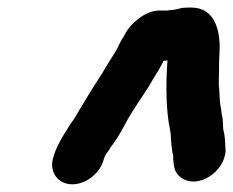

<svg xmlns="http://www.w3.org/2000/svg" viewBox="-20 -726 618 509"><path d="M309 -631C305 -625 300 -617 296 -608C288 -590 278 -577 269 -562L258 -544C254 -537 251 -531 246 -524C223 -489 200 -451 178 -413C170 -402 164 -394 158 -383C148 -368 134 -344 127 -326L123 -314C108 -275 130 -242 163 -238C201 -233 241 -262 253 -297L257 -309C257 -310 258 -312 259 -314C265 -323 270 -329 272 -334L281 -346C295 -365 308 -390 320 -412C337 -441 356 -468 374 -496L385 -515C395 -531 405 -547 414 -565C417 -565 421 -565 424 -566C420 -512 420 -457 426 -410C428 -392 433 -378 433 -361C434 -346 435 -336 437 -322C439 -317 440 -311 439 -305C441 -284 442 -269 459 -256C503 -222 576 -270 578 -327C577 -343 577 -359 574 -374C569 -389 573 -407 568 -422L566 -438C561 -457 563 -480 560 -502C560 -524 561 -546 561 -568L562 -588C565 -646 549 -706 487 -706C479 -706 471 -706 463 -705C454 -703 441 -699 429 -699C425 -698 421 -698 418 -698H401C365 -698 323 -662 309 -631Z"/></svg>

Font: Electronic
Style: UltThkIt
Weight: 900
Version: Version 1.011